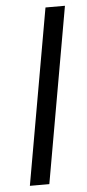

<svg xmlns="http://www.w3.org/2000/svg" viewBox="-51 -717 340 747"><g transform="rotate(-5 119.0 -343.0)"><path d="M35 0 156 -686H232L111 0Z"/></g></svg>

Font: Archivo SemiCondensed Light
Style: Italic
Weight: 300
Width: 4
Italic angle: -10°
Designer: Hector Gatti
Foundry: Omnibus-Type
Version: Version 2.001